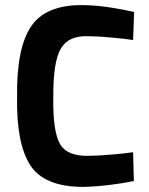

<svg xmlns="http://www.w3.org/2000/svg" viewBox="-20 -723 583 753"><path d="M502 -126Q469 -121 419 -117Q368 -112 331 -112Q245 -109 216 -157Q187 -206 189 -340Q188 -482 219 -533Q249 -584 327 -581Q363 -581 414 -576Q465 -572 502 -566L506 -676Q473 -684 417 -693Q362 -702 307 -703Q158 -705 101 -618Q44 -532 47 -340Q44 -162 98 -76Q153 10 307 10Q356 9 412 2Q468 -5 505 -13Z"/></svg>

Font: RazerF5
Style: Bold
Weight: 700
Foundry: Razer Inc.
Version: Version 1.000;PS 001.001;hotconv 1.0.56